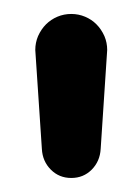

<svg xmlns="http://www.w3.org/2000/svg" viewBox="-20 -800 196 271"><path d="M131.3 -729.5 122.1 -589.8Q121.1 -572.3 109.4 -560.5Q97.7 -548.8 80.6 -548.8Q63.5 -548.8 51.8 -560.5Q40 -572.3 39.1 -589.8L29.8 -729.5Q29.8 -739.7 33.7 -749Q38.1 -758.8 44.9 -765.6Q51.8 -772.5 61 -776.4Q70.3 -780.3 80.6 -780.3Q90.8 -780.3 100.1 -776.4Q109.4 -772.5 116.2 -765.6Q123 -758.8 127.4 -749Q131.3 -739.7 131.3 -729.5Z"/></svg>

Font: Comfortaa
Style: Bold
Weight: 700
Designer: Johan Aakerlund
Foundry: Johan Aakerlund
Version: Version 2.001; ttfautohint (v1.4.1)